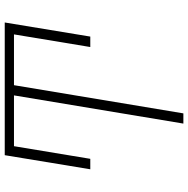

<svg xmlns="http://www.w3.org/2000/svg" viewBox="-12 -548 775 790"><g transform="rotate(-90 375.0 -152.5)"><path d="M262 215 378 -482H169L117 -168H74L132 -520H678L620 -168H577L629 -482H420L304 215Z"/></g></svg>

Font: Iosevka Etoile Extralight
Style: Italic
Weight: 200
Italic angle: -9°
Designer: Belleve Invis
Foundry: Belleve Invis
Version: Version 22.1.2; ttfautohint (v1.8.4)